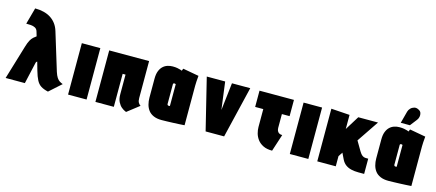

<svg xmlns="http://www.w3.org/2000/svg" viewBox="-53 -1254 4099 1804"><g transform="rotate(15 1996.5 -351.5)"><path d="M474 -179 362 -545Q350 -585 328 -614.5Q306 -644 275.5 -663.5Q245 -683 206.5 -692.5Q168 -702 123 -702L79 -542Q101 -542 124 -540.5Q147 -539 166 -529Q185 -519 192 -493L204 -452Q190 -442 176 -430Q162 -418 149 -395Q136 -372 123 -328L24 1H211L258 -206Q260 -215 263 -218.5Q266 -222 268.5 -223Q271 -224 271 -224L294 -143Q310 -87 327 -54.5Q344 -22 370.5 -5Q397 12 441 22L557 -82Q540 -88 525 -97.5Q510 -107 497.5 -126Q485 -145 474 -179Z M631 0H811V-500H631Z M1285 -141V-501H897V0H1076V-321H1104V-130Q1104 -84 1119 -55Q1134 -26 1153 -10.5Q1172 5 1186.5 11Q1201 17 1199 17L1316 -74Q1303 -82 1294 -97.5Q1285 -113 1285 -141Z M1769 -487 1614 -515Q1610 -508 1607.5 -500.5Q1605 -493 1605 -493Q1602 -495 1589.5 -499Q1577 -503 1558 -506.5Q1539 -510 1513 -510Q1487 -510 1462.5 -502Q1438 -494 1419 -476Q1400 -458 1388.5 -428.5Q1377 -399 1377 -355V-170Q1377 -135 1385.5 -103.5Q1394 -72 1412.5 -48Q1431 -24 1463 -10Q1495 4 1541 4Q1564 4 1593 3Q1622 2 1652 1Q1682 0 1707.5 -1.5Q1733 -3 1748 -4Q1763 -5 1763 -5V-390Q1763 -407 1764.5 -431.5Q1766 -456 1769 -487ZM1557 -156V-350Q1557 -353 1558.5 -355Q1560 -357 1562 -358Q1564 -359 1566.5 -359.5Q1569 -360 1570 -360Q1571 -360 1572.5 -359.5Q1574 -359 1576 -358.5Q1578 -358 1580 -357.5Q1582 -357 1583 -356V-144Q1582 -144 1580 -143.5Q1578 -143 1576.5 -143Q1575 -143 1573.5 -143Q1572 -143 1570 -143Q1567 -143 1564 -144.5Q1561 -146 1559 -149Q1557 -152 1557 -156Z M1846 -501 1969 0H2149L2269 -501H2091L2060 -233L2025 -501Z M2619 -210V-343H2694V-501H2359V-343H2438V-169Q2438 -140 2446.5 -108.5Q2455 -77 2475.5 -49.5Q2496 -22 2531 -4.5Q2566 13 2619 13L2673 -153Q2653 -153 2641 -161Q2629 -169 2624 -182Q2619 -195 2619 -210Z M2788 0H2968V-500H2788Z M3423 -196 3369 -288 3512 -500H3320L3235 -363V-500L3055 -512V0H3235V-99L3262 -140L3291 -80Q3306 -50 3329.5 -32.5Q3353 -15 3385 -7.5Q3417 0 3455 0H3511V-148H3508Q3496 -148 3482 -148.5Q3468 -149 3453.5 -159Q3439 -169 3423 -196Z M3975 -487 3820 -515Q3816 -508 3813.5 -500.5Q3811 -493 3811 -493Q3808 -495 3795.5 -499Q3783 -503 3764 -506.5Q3745 -510 3719 -510Q3693 -510 3668.5 -502Q3644 -494 3625 -476Q3606 -458 3594.5 -428.5Q3583 -399 3583 -355V-170Q3583 -135 3591.5 -103.5Q3600 -72 3618.5 -48Q3637 -24 3669 -10Q3701 4 3747 4Q3770 4 3799 3Q3828 2 3858 1Q3888 0 3913.5 -1.5Q3939 -3 3954 -4Q3969 -5 3969 -5V-390Q3969 -407 3970.5 -431.5Q3972 -456 3975 -487ZM3763 -156V-350Q3763 -353 3764.5 -355Q3766 -357 3768 -358Q3770 -359 3772.5 -359.5Q3775 -360 3776 -360Q3777 -360 3778.5 -359.5Q3780 -359 3782 -358.5Q3784 -358 3786 -357.5Q3788 -357 3789 -356V-144Q3788 -144 3786 -143.5Q3784 -143 3782.5 -143Q3781 -143 3779.5 -143Q3778 -143 3776 -143Q3773 -143 3770 -144.5Q3767 -146 3765 -149Q3763 -152 3763 -156ZM3860 -620Q3871 -634 3875 -652.5Q3879 -671 3873.5 -689Q3868 -707 3847 -717Q3825 -729 3804.5 -723.5Q3784 -718 3769.5 -703Q3755 -688 3750 -670L3719 -553H3808Z"/></g></svg>

Font: Advent Pro Black
Style: Regular
Weight: 900
Version: Version 3.000